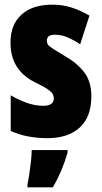

<svg xmlns="http://www.w3.org/2000/svg" viewBox="-20 -583 436 824"><path d="M372 -170Q372 -81 322 -35.5Q272 10 183 10Q143 10 103.5 3Q64 -4 26 -21V-174Q56 -156 92.5 -142.5Q129 -129 166 -129Q211 -129 211 -161Q211 -170 206.5 -179Q202 -188 184.5 -200Q167 -212 128 -231Q25 -283 25 -400Q25 -477 72 -520Q119 -563 205 -563Q248 -563 286 -551Q324 -539 364 -516L324 -393Q299 -410 271.5 -422Q244 -434 215 -434Q181 -434 181 -408Q181 -399 185.5 -392Q190 -385 207 -374Q224 -363 259 -342Q309 -314 340.5 -274Q372 -234 372 -170ZM270 72Q247 152 207 221H98V207Q102 190 106 163Q110 136 113 108.5Q116 81 116 61H270Z"/></svg>

Font: Noto Sans Sinhala UI ExtraCondensed Black
Style: Regular
Weight: 900
Width: 2
Designer: Jelle Bosma - Monotype Design Team
Foundry: Monotype Imaging Inc.
Version: Version 2.006; ttfautohint (v1.8.4.7-5d5b)